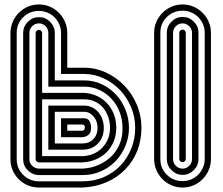

<svg xmlns="http://www.w3.org/2000/svg" viewBox="-20 -714 1001 862"><path d="M169 -268V-13H351Q377 -14 399.5 -23.5Q422 -33 438.5 -50Q455 -67 464.5 -90Q474 -113 474 -140Q474 -165 466 -188.5Q458 -212 443.5 -229.5Q429 -247 407.5 -257.5Q386 -268 359 -268ZM140 -566Q140 -572 144.5 -576Q149 -580 155 -580Q160 -580 164.5 -576Q169 -572 169 -566V-297H359Q390 -295 416.5 -282.5Q443 -270 462 -249Q481 -228 491.5 -200Q502 -172 502 -140Q502 -108 491 -80.5Q480 -53 460.5 -32.5Q441 -12 413 0.5Q385 13 351 15H155Q149 15 144.5 11Q140 7 140 1ZM357 -240Q378 -240 394.5 -231.5Q411 -223 422.5 -209Q434 -195 440 -177Q446 -159 446 -140Q446 -97 419.5 -69.5Q393 -42 351 -42H197V-240ZM112 1Q112 18 124 30Q136 42 154 43H351Q390 41 423.5 26Q457 11 481 -13Q505 -37 518 -69.5Q531 -102 530 -140Q530 -178 517 -211.5Q504 -245 480.5 -270.5Q457 -296 425.5 -310.5Q394 -325 358 -325H197V-566Q197 -584 184.5 -596.5Q172 -609 155 -609Q137 -609 124.5 -596.5Q112 -584 112 -566ZM226 -212V-70H351Q380 -70 399 -89.5Q418 -109 418 -140Q418 -153 414 -166Q410 -179 402 -189Q394 -199 383 -205.5Q372 -212 358 -212ZM84 -566Q84 -595 105 -616Q126 -637 155 -637Q184 -637 205 -616Q226 -595 226 -566V-353H358Q401 -353 437.5 -335.5Q474 -318 501 -289Q528 -260 543.5 -221Q559 -182 559 -140Q559 -98 543.5 -60Q528 -22 500.5 7.5Q473 37 434.5 54.5Q396 72 351 72H154Q125 71 104.5 50.5Q84 30 84 1ZM357 -183Q376 -183 382.5 -169Q389 -155 389 -140Q389 -120 378.5 -110Q368 -100 351 -98H254V-183ZM55 1Q55 42 83.5 70.5Q112 99 153 100H351Q404 100 447.5 80.5Q491 61 522 28Q553 -5 570 -48.5Q587 -92 587 -140Q587 -189 568.5 -233Q550 -277 518.5 -310Q487 -343 445 -362.5Q403 -382 357 -382H254V-566Q254 -587 246 -605Q238 -623 224.5 -636.5Q211 -650 193 -657.5Q175 -665 155 -665Q113 -665 84 -636.5Q55 -608 55 -566ZM282 -155V-127H351Q356 -128 358.5 -132.5Q361 -137 361 -142Q361 -147 358.5 -151Q356 -155 350 -155ZM27 -566Q27 -592 37 -615.5Q47 -639 64.5 -656.5Q82 -674 105 -684Q128 -694 155 -694Q181 -694 204 -684Q227 -674 244.5 -656.5Q262 -639 272 -615.5Q282 -592 282 -566V-410H357Q409 -410 455.5 -388.5Q502 -367 537.5 -330.5Q573 -294 594 -244.5Q615 -195 615 -140Q615 -84 596 -36.5Q577 11 542.5 46.5Q508 82 459.5 103.5Q411 125 351 128H151Q125 127 102.5 117Q80 107 63 89.5Q46 72 36.5 49.5Q27 27 27 1ZM672 -567Q672 -593 682 -616Q692 -639 709.5 -656.5Q727 -674 750 -684Q773 -694 800 -694Q826 -694 849 -684Q872 -674 889.5 -656.5Q907 -639 917 -616Q927 -593 927 -567V0Q927 26 917 49.5Q907 73 889.5 90.5Q872 108 849 118Q826 128 800 128Q773 128 750 118Q727 108 709.5 90.5Q692 73 682 49.5Q672 26 672 0ZM700 0Q700 42 729 70.5Q758 99 800 99Q820 99 838 91.5Q856 84 869.5 70.5Q883 57 891 39Q899 21 899 0V-567Q899 -588 891 -606Q883 -624 869.5 -637.5Q856 -651 838 -658.5Q820 -666 800 -666Q758 -666 729 -637.5Q700 -609 700 -567ZM729 -567Q729 -596 750 -617Q771 -638 800 -638Q829 -638 850 -617Q871 -596 871 -567V0Q871 29 850 50Q829 71 800 71Q771 71 750 50Q729 29 729 0ZM757 0Q757 18 769.5 30.5Q782 43 800 43Q817 43 829.5 30.5Q842 18 842 0V-567Q842 -584 829.5 -596.5Q817 -609 800 -609Q782 -609 769.5 -596.5Q757 -584 757 -567ZM785 -567Q785 -573 789.5 -577Q794 -581 800 -581Q805 -581 809.5 -577Q814 -573 814 -567V0Q814 6 809.5 10Q805 14 800 14Q794 14 789.5 10Q785 6 785 0Z"/></svg>

Font: Zschusch
Style: Regular
Weight: 400
Designer: Peter Wiegel
Foundry: Peter Wiegel